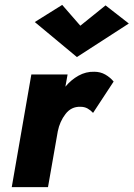

<svg xmlns="http://www.w3.org/2000/svg" viewBox="-20 -764 546 784"><path d="M360 -303 444 -431Q430 -448 410 -459.5Q390 -471 365 -471Q331 -472 300.5 -455Q270 -438 247 -410L256 -460H108L28 0H176L216 -228Q224 -268 247.5 -298.5Q271 -329 308 -328Q325 -328 337.5 -321Q350 -314 360 -303ZM308 -659 234 -744 122 -674 294 -531 506 -668 411 -742Z"/></svg>

Font: Jost* 700 Bold Italic
Style: Bold Italic
Weight: 700
Italic angle: -10°
Version: Version 3.200; ttfautohint (v0.97) -l 8 -r 50 -G 200 -x 14 -